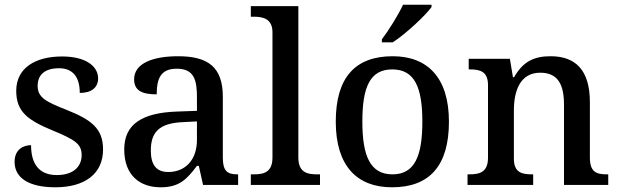

<svg xmlns="http://www.w3.org/2000/svg" viewBox="-20 -786 2632 816"><path d="M215 10C339 10 418 -46 418 -151C418 -239 369 -277 263 -319C174 -354 140 -372 140 -421C140 -466 168 -496 231 -496C290 -496 319 -458 319 -391C370 -391 397 -415 397 -453C397 -503 347 -546 244 -546C127 -546 49 -495 49 -400C49 -310 99 -275 205 -231C299 -192 327 -174 327 -127C327 -77 291 -42 221 -42C142 -42 112 -95 112 -169C82 -169 42 -153 42 -98C42 -29 104 10 215 10Z M663 10C744 10 775 -26 817 -81H825L843 0H992V-45H989C944 -45 927 -61 927 -117V-375C927 -501 864 -547 737 -547C634 -547 550 -519 550 -449C550 -402 582 -385 646 -385C646 -449 661 -494 731 -494C805 -494 817 -446 817 -373V-315L734 -312C582 -307 508 -257 508 -151C508 -41 574 10 663 10ZM695 -55C644 -55 621 -86 621 -146C621 -223 655 -263 759 -267L817 -270V-191C817 -108 769 -55 695 -55Z M1046 0H1340V-45H1327C1283 -45 1248 -55 1248 -117V-760H1046V-715H1059C1098 -715 1138 -706 1138 -649V-117C1138 -55 1103 -45 1059 -45H1046Z M1603 -619V-606H1649C1705 -642 1789 -721 1814 -756V-766H1693C1672 -721 1632 -657 1603 -619ZM1646 10C1805 10 1888 -81 1888 -269C1888 -456 1797 -547 1649 -547C1489 -547 1407 -456 1407 -269C1407 -81 1497 10 1646 10ZM1648 -45C1554 -45 1520 -122 1520 -269C1520 -417 1553 -491 1647 -491C1741 -491 1775 -417 1775 -269C1775 -122 1742 -45 1648 -45Z M1967 0H2246V-45H2241C2197 -45 2164 -53 2164 -112V-317C2164 -402 2192 -477 2276 -477C2351 -477 2377 -427 2377 -341V0H2565V-45H2560C2515 -45 2487 -54 2487 -117V-352C2487 -488 2426 -547 2320 -547C2253 -547 2204 -527 2165 -458H2160L2147 -536H1972V-491H1977C2021 -491 2054 -482 2054 -424V-116C2054 -54 2019 -45 1974 -45H1967Z"/></svg>

Font: Noto Serif Malayalam Medium
Style: Regular
Weight: 500
Designer: Indian type Foundry, Jelle Bosma, Monotype Design Team
Foundry: Monotype Imaging Inc.
Version: Version 2.104